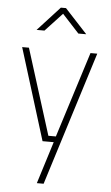

<svg xmlns="http://www.w3.org/2000/svg" viewBox="-63 -773 605 1044"><g transform="rotate(5 240.0 -251.0)"><path d="M35 -500H72L219 -32H260L408 -500H445L216 230H179L251 0H190ZM105 -600 226 -732H254L376 -600H333L241 -700L148 -600Z"/></g></svg>

Font: TitilliumText22L Th
Style: Thin
Weight: 100
Designer: Campivisivi
Foundry: Campivisivi
Version: 1.000